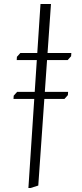

<svg xmlns="http://www.w3.org/2000/svg" viewBox="-20 -713 406 953"><path d="M121 220 181 -693H233L170 208L132 220ZM63 -415 64 -431 81 -450H334L333 -434L316 -415ZM47 -222 48 -238 65 -257H318L317 -241L300 -222Z"/></svg>

Font: Ancizar Serif Light
Style: Italic
Weight: 300
Italic angle: -4°
Designer: Cesar Puertas, Viviana Monsalve, Julian Moncada, Julian Prieto, Jose Castro, Felipe Aragon, Mariel Hernandez, Sara Alarc
Version: Version 8.100